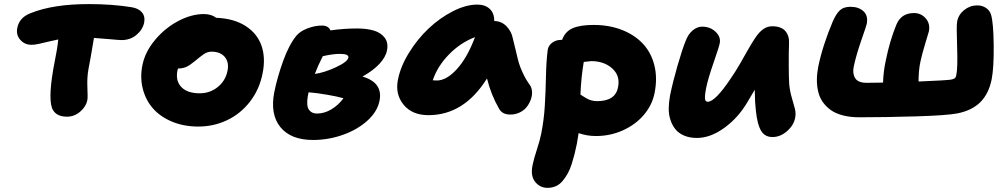

<svg xmlns="http://www.w3.org/2000/svg" viewBox="-20 -614 4870 930"><path d="M304.2 -48.8Q248.5 -48.8 231.9 -90.8Q211.9 -147.5 245.1 -316.9Q257.3 -374.5 262.2 -422.9Q239.3 -418.5 211.4 -411.6Q183.6 -404.8 165.5 -400.9Q147.5 -397 132.8 -397Q99.1 -397 77.9 -421.4Q56.6 -445.8 64 -480Q74.2 -530.3 129.9 -550.8Q237.8 -594.2 410.2 -594.2Q524.4 -594.2 617.2 -579.1Q650.9 -573.7 667.5 -554.2Q684.1 -534.7 678.2 -503.9Q670.9 -470.2 641.1 -445.1Q611.3 -419.9 568.8 -419.9Q557.1 -419.9 510.3 -424.3Q463.4 -428.7 435.1 -430.2Q416 -315.4 409.2 -283.2Q400.9 -239.7 403.3 -190.2Q405.8 -140.6 402.8 -127.9Q396.5 -97.2 368.2 -73Q339.8 -48.8 304.2 -48.8Z M940.9 -1Q870.1 -1 813 -24.9Q755.9 -48.8 720.7 -89.1Q685.5 -129.4 671.6 -184.1Q657.7 -238.8 669.9 -298.8Q682.6 -362.3 730.7 -420.2Q778.8 -478 843 -512Q907.2 -545.9 967.3 -545.9Q1003.4 -545.9 1027.3 -527.8Q1113.3 -524.4 1169.7 -488Q1226.1 -451.7 1246.6 -392.6Q1267.1 -333.5 1252 -258.8Q1236.8 -181.2 1191.2 -122.1Q1145.5 -63 1080.3 -32Q1015.1 -1 940.9 -1ZM839.4 -272Q829.6 -222.2 858.6 -192.1Q887.7 -162.1 947.3 -162.1Q997.1 -162.1 1034.7 -192.4Q1072.3 -222.7 1082 -271Q1090.3 -313 1068.6 -338.4Q1046.9 -363.8 1003.9 -363.8Q999 -363.8 994.1 -362.8Q989.3 -361.8 985.4 -360.8Q981.4 -359.9 976.1 -356.9Q970.7 -354 967.8 -352.1Q964.8 -350.1 958.3 -345.2Q951.7 -340.3 948.7 -338.1Q945.8 -335.9 937.7 -329.3Q929.7 -322.8 926.3 -319.8Q900.4 -298.3 883.1 -290.3Q865.7 -282.2 842.3 -282.2Q840.8 -276.4 839.4 -272Z M1496.6 64Q1388.7 64 1338.1 1.7Q1287.6 -60.5 1308.6 -168Q1323.2 -239.7 1351.3 -318.1Q1379.4 -396.5 1415.5 -440.9Q1433.1 -462.4 1469 -476.3Q1504.9 -490.2 1539.6 -490.2Q1570.8 -490.2 1580.6 -466.8Q1645.5 -476.1 1709.5 -476.1Q1756.8 -476.1 1791 -465.8Q1825.2 -455.6 1843.5 -431.2Q1861.8 -406.7 1854.5 -370.1Q1848.6 -337.9 1817.9 -304.7Q1787.1 -271.5 1735.8 -243.2Q1836.9 -213.4 1817.9 -124Q1807.1 -72.3 1758.8 -28.8Q1710.4 14.6 1640.4 39.3Q1570.3 64 1496.6 64ZM1626.5 -353Q1591.3 -353 1543.5 -341.8Q1520 -295.9 1504.9 -255.9Q1551.3 -262.2 1607.7 -288.6Q1664.1 -314.9 1667.5 -335Q1670.4 -353 1626.5 -353ZM1470.7 -147Q1466.8 -124.5 1468.5 -106Q1470.2 -87.4 1482.4 -75.7Q1494.6 -64 1515.6 -64Q1551.3 -64 1585.4 -84.5Q1619.6 -105 1643.6 -138.2Q1614.7 -146.5 1563.7 -155.3Q1512.7 -164.1 1474.6 -167Q1472.7 -154.3 1470.7 -147Z M2055.2 -56.2Q1976.1 -56.2 1934.6 -107.2Q1893.1 -158.2 1907.7 -229Q1920.4 -293 1961.4 -359.1Q2002.4 -425.3 2056.2 -476.1Q2109.9 -526.9 2173.3 -559.3Q2236.8 -591.8 2292 -591.8Q2329.6 -591.8 2352.1 -571Q2374.5 -550.3 2374 -512.2Q2409.2 -511.7 2433.3 -486.8Q2457.5 -461.9 2463.9 -428.2Q2468.8 -410.6 2478.3 -369.4Q2487.8 -328.1 2493.2 -309.3Q2498.5 -290.5 2512.5 -260.3Q2526.4 -230 2545.9 -203.1Q2555.2 -190.4 2556.9 -172.1Q2558.6 -153.8 2552 -134.3Q2545.4 -114.7 2532.7 -97.7Q2520 -80.6 2498.5 -69.8Q2477.1 -59.1 2451.2 -59.1Q2412.6 -59.1 2397 -87.9Q2357.9 -156.2 2338.9 -233.9Q2228 -56.2 2055.2 -56.2ZM2096.2 -224.1Q2142.6 -224.1 2192.9 -279.1Q2243.2 -334 2280.8 -434.1Q2210 -407.2 2154.3 -349.9Q2098.6 -292.5 2076.2 -225.1Q2079.1 -225.1 2085.9 -224.6Q2092.8 -224.1 2096.2 -224.1Z M2866.7 44.9Q2822.8 44.9 2782.7 30.8Q2781.7 37.1 2774.4 81.1Q2768.6 110.4 2763.2 131.6Q2757.8 152.8 2749.3 179.9Q2740.7 207 2730.2 225.8Q2719.7 244.6 2705.8 261.7Q2691.9 278.8 2673.1 287.4Q2654.3 295.9 2631.8 295.9Q2595.7 295.9 2572.3 267.1Q2548.8 238.3 2559.6 186Q2565.9 154.3 2580.6 110.1Q2595.2 65.9 2601.6 33.2Q2614.7 -32.2 2618.9 -101.3Q2623 -170.4 2624.5 -243.7Q2626 -316.9 2632.8 -371.1Q2635.7 -392.6 2654.1 -406.7Q2672.4 -420.9 2697.8 -420.9H2702.6Q2717.3 -461.4 2753.7 -477.3Q2790 -493.2 2855.5 -493.2Q2931.2 -493.2 2992.7 -469Q3054.2 -444.8 3094 -402.3Q3133.8 -359.9 3149.4 -298.3Q3165 -236.8 3150.9 -165Q3139.6 -106 3099.1 -58.1Q3058.6 -10.3 2997.3 17.3Q2936 44.9 2866.7 44.9ZM2843.8 -317.9Q2837.9 -317.9 2807.6 -314Q2794.9 -240.2 2791.5 -155.8Q2822.8 -134.8 2838.9 -129.4Q2855 -124 2871.6 -124Q2961.4 -124 2973.6 -191.9Q2984.9 -246.6 2945.8 -282.2Q2906.7 -317.9 2843.8 -317.9Z M3355.5 54.2Q3320.8 54.2 3294.2 43Q3267.6 31.7 3252 12.5Q3236.3 -6.8 3227.5 -33Q3218.8 -59.1 3219.2 -89.4Q3219.7 -119.6 3225.6 -151.9Q3238.8 -216.3 3261.5 -295.2Q3284.2 -374 3300.8 -415Q3313 -448.2 3335 -466.6Q3356.9 -484.9 3380.4 -484.9Q3419.9 -484.9 3446 -460.2Q3472.2 -435.5 3466.3 -404.8Q3462.9 -386.7 3436 -309.3Q3409.2 -231.9 3400.4 -188Q3391.1 -140.1 3396.5 -128.4Q3400.4 -121.6 3407.7 -121.1Q3444.3 -121.1 3519.5 -233.9Q3541 -264.6 3564.7 -305.7Q3588.4 -346.7 3604.5 -375.5Q3620.6 -404.3 3638.9 -431.6Q3657.2 -459 3677.2 -472.9Q3697.3 -486.8 3719.7 -486.8Q3764.2 -486.8 3784.2 -463.4Q3804.2 -439.9 3801.8 -401.9Q3800.3 -364.3 3800.5 -298.6Q3800.8 -232.9 3802.7 -207Q3805.7 -172.9 3815.2 -141.1Q3824.7 -109.4 3830.3 -87.2Q3835.9 -64.9 3831.5 -43Q3824.2 -6.3 3791.7 21.7Q3759.3 49.8 3721.7 49.8Q3699.2 49.8 3683.8 38.8Q3668.5 27.8 3659.2 4.6Q3649.9 -18.6 3645.3 -47.4Q3640.6 -76.2 3637.7 -119.1Q3635.7 -159.2 3635.7 -179.2Q3621.6 -156.7 3599.6 -118.2Q3555.7 -43.5 3488.3 5.4Q3420.9 54.2 3355.5 54.2Z M4142.1 -45.9Q4097.7 -45.9 4062.3 -55.2Q4026.9 -64.5 4003.7 -81.3Q3980.5 -98.1 3964.8 -120.6Q3949.2 -143.1 3942.9 -171.1Q3936.5 -199.2 3936.8 -228.8Q3937 -258.3 3943.4 -291Q3964.4 -393.1 4014.2 -511.2Q4030.8 -548.3 4048.8 -564.7Q4066.9 -581.1 4100.1 -581.1Q4139.2 -581.1 4162.6 -559.3Q4186 -537.6 4178.2 -498Q4176.8 -490.2 4151.6 -417.7Q4126.5 -345.2 4115.2 -291Q4108.4 -257.8 4122.3 -235.4Q4136.2 -212.9 4177.2 -212.9Q4225.1 -212.9 4257.3 -213.9Q4258.8 -268.1 4271 -323.2Q4289.6 -415.5 4321.3 -493.2Q4344.2 -550.8 4407.2 -550.8Q4441.4 -550.8 4464.1 -524.9Q4486.8 -499 4479 -460.9Q4479 -460 4462.2 -404.8Q4445.3 -349.6 4438 -314Q4429.2 -272.5 4429.2 -219.2Q4559.6 -224.6 4584 -228Q4599.1 -230.5 4604.7 -234.9Q4610.4 -239.3 4612.3 -252Q4619.6 -285.6 4616 -388.2Q4612.3 -490.7 4616.2 -509.8Q4622.6 -543.5 4650.6 -565.7Q4678.7 -587.9 4713.4 -587.9Q4737.3 -587.9 4755.6 -575.9Q4773.9 -564 4780.3 -543Q4792 -504.9 4793.2 -395Q4794.4 -285.2 4783.2 -229Q4769 -159.7 4728.8 -119.4Q4688.5 -79.1 4618.2 -64.9Q4565.4 -54.7 4415.8 -50.3Q4266.1 -45.9 4142.1 -45.9Z"/></svg>

Font: Shantell Sans Bouncy
Style: Italic
Weight: 800
Italic angle: -11.31°
Designer: Stephen Nixon, Anya Danilova, Shantell Martin
Foundry: Arrow Type
Version: Version 1.006;[9816181b4]